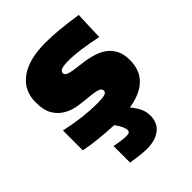

<svg xmlns="http://www.w3.org/2000/svg" viewBox="-217 -669 1007 1007"><g transform="rotate(-45 286.5 -165.5)"><path d="M280 220Q256 220 226.5 216.5Q197 213 166 208V85Q188 90 211.5 93Q235 96 251 96Q268 96 273 91Q278 86 278 79Q278 68 270.5 50.5Q263 33 246 10Q197 8 140.5 2.5Q84 -3 36 -13V-160Q102 -146 157 -139.5Q212 -133 263 -133Q303 -133 319.5 -138Q336 -143 336 -156Q336 -170 319 -177Q302 -184 257 -188Q223 -191 185 -196.5Q147 -202 114.5 -219.5Q82 -237 60.5 -271Q39 -305 39 -366Q39 -454 106.5 -502.5Q174 -551 295 -551Q344 -551 397 -546Q450 -541 523 -530L517 -372Q457 -385 405.5 -392Q354 -399 319 -399Q281 -399 264.5 -393Q248 -387 248 -373Q248 -359 269.5 -352Q291 -345 347 -339Q393 -334 430 -323Q467 -312 492.5 -292.5Q518 -273 532 -244Q546 -215 546 -173Q546 -26 370 3Q396 35 406 59Q416 83 416 109Q416 162 379.5 191Q343 220 280 220Z"/></g></svg>

Font: Plata Sans Black
Style: Regular
Weight: 900
Designer: Pablo Impallari, Andres Torresi, & Cristiano Sobral
Foundry: Pablo Impallari, Andres Torresi, & Cristiano Sobral
Version: Version 1.00;December 28, 2019;FontCreator 12.0.0.2547 64-bi